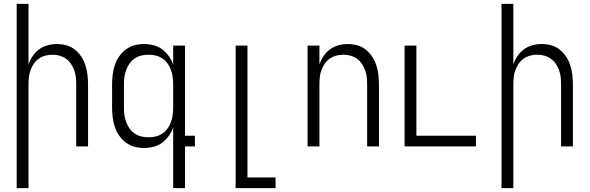

<svg xmlns="http://www.w3.org/2000/svg" viewBox="-20 -755 3040 990"><path d="M66 215V-735H127V-423Q135 -446 148.5 -466Q162 -486 181.5 -500.5Q201 -515 225 -521.5Q249 -528 273 -528Q298 -528 322 -521.5Q346 -515 365.5 -499.5Q385 -484 399 -463Q413 -442 420.5 -418Q428 -394 431 -369.5Q434 -345 434 -320V0H373V-320Q373 -339 371 -357.5Q369 -376 362.5 -393.5Q356 -411 345.5 -426.5Q335 -442 320 -452.5Q305 -463 287 -468Q269 -473 250 -473Q231 -473 213 -468Q195 -463 180 -452.5Q165 -442 154.5 -426.5Q144 -411 137.5 -393.5Q131 -376 129 -357.5Q127 -339 127 -320V215Z M746 -47Q765 -47 783.5 -51.5Q802 -56 817.5 -66.5Q833 -77 844 -92.5Q855 -108 861.5 -126Q868 -144 870.5 -162.5Q873 -181 873 -200V-320Q873 -339 870.5 -357.5Q868 -376 861.5 -394Q855 -412 844 -427.5Q833 -443 817.5 -453.5Q802 -464 783.5 -468.5Q765 -473 746 -473Q727 -473 708.5 -468.5Q690 -464 674.5 -453.5Q659 -443 648 -427.5Q637 -412 630.5 -394Q624 -376 621.5 -357.5Q619 -339 619 -320V-200Q619 -181 621.5 -162.5Q624 -144 630.5 -126Q637 -108 648 -92.5Q659 -77 674.5 -66.5Q690 -56 708.5 -51.5Q727 -47 746 -47ZM873 215V-98Q865 -75 850.5 -54.5Q836 -34 816.5 -19.5Q797 -5 772.5 1.5Q748 8 723 8Q698 8 673.5 1.5Q649 -5 629 -20Q609 -35 594.5 -56Q580 -77 572 -101Q564 -125 561 -150Q558 -175 558 -200V-320Q558 -345 561 -370Q564 -395 572 -419Q580 -443 594.5 -464Q609 -485 629 -500Q649 -515 673.5 -521.5Q698 -528 723 -528Q748 -528 772.5 -521.5Q797 -515 816.5 -500.5Q836 -486 850.5 -465.5Q865 -445 873 -422V-520H934V-55H985V0H934V215Z M1195 215V-520H1256V160H1401V215Z M1566 0V-520H1627V-423Q1635 -446 1648.5 -466Q1662 -486 1681.5 -500.5Q1701 -515 1725 -521.5Q1749 -528 1773 -528Q1798 -528 1822 -521.5Q1846 -515 1865.5 -499.5Q1885 -484 1899 -463Q1913 -442 1920.5 -418Q1928 -394 1931 -369.5Q1934 -345 1934 -320V0H1873V-320Q1873 -339 1871 -357.5Q1869 -376 1862.5 -393.5Q1856 -411 1845.5 -426.5Q1835 -442 1820 -452.5Q1805 -463 1787 -468Q1769 -473 1750 -473Q1731 -473 1713 -468Q1695 -463 1680 -452.5Q1665 -442 1654.5 -426.5Q1644 -411 1637.5 -393.5Q1631 -376 1629 -357.5Q1627 -339 1627 -320V0Z M2066 0V-520H2127V-55H2434V0Z M2566 215V-735H2627V-423Q2635 -446 2648.5 -466Q2662 -486 2681.5 -500.5Q2701 -515 2725 -521.5Q2749 -528 2773 -528Q2798 -528 2822 -521.5Q2846 -515 2865.5 -499.5Q2885 -484 2899 -463Q2913 -442 2920.5 -418Q2928 -394 2931 -369.5Q2934 -345 2934 -320V0H2873V-320Q2873 -339 2871 -357.5Q2869 -376 2862.5 -393.5Q2856 -411 2845.5 -426.5Q2835 -442 2820 -452.5Q2805 -463 2787 -468Q2769 -473 2750 -473Q2731 -473 2713 -468Q2695 -463 2680 -452.5Q2665 -442 2654.5 -426.5Q2644 -411 2637.5 -393.5Q2631 -376 2629 -357.5Q2627 -339 2627 -320V215Z"/></svg>

Font: Iosevka Term Curly Light
Style: Regular
Weight: 300
Designer: Belleve Invis
Foundry: Belleve Invis
Version: Version 32.3.0